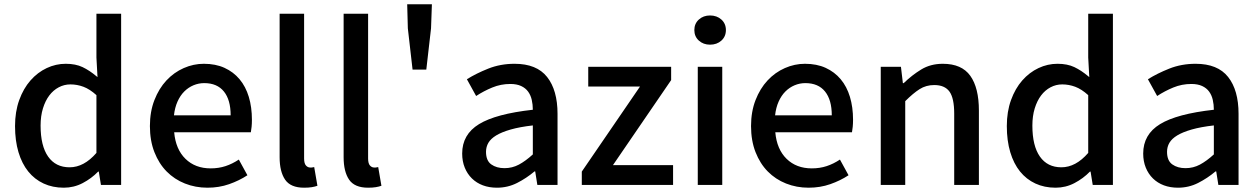

<svg xmlns="http://www.w3.org/2000/svg" viewBox="-20 -861 5863 894"><path d="M50 -274Q50 -341 69.5 -395Q89 -449 122 -486.5Q155 -524 197.5 -544Q240 -564 286 -564Q332 -564 364.5 -548.5Q397 -533 429 -506Q431 -505 431.5 -504Q432 -503 434 -502L429 -593V-797H544V0H450L440 -62H437Q406 -30 365 -8.5Q324 13 277 13Q225 13 183 -6.5Q141 -26 111.5 -62.5Q82 -99 66 -152.5Q50 -206 50 -274ZM169 -276Q169 -182 204 -132Q239 -82 304 -82Q371 -82 429 -149V-418Q398 -446 368.5 -457Q339 -468 308 -468Q279 -468 253.5 -454.5Q228 -441 209.5 -416.5Q191 -392 180 -356.5Q169 -321 169 -276Z M946 13Q890 13 841 -6.5Q792 -26 756 -62.5Q720 -99 699 -152.5Q678 -206 678 -274Q678 -341 699 -395Q720 -449 755 -486.5Q790 -524 835.5 -544Q881 -564 929 -564Q984 -564 1025.5 -545Q1067 -526 1095.5 -492Q1124 -458 1138.5 -410Q1153 -362 1153 -303Q1153 -286 1151.5 -270.5Q1150 -255 1148 -245H791Q798 -166 843.5 -121.5Q889 -77 961 -77Q998 -77 1030 -87.5Q1062 -98 1092 -118L1132 -45Q1094 -20 1047 -3.5Q1000 13 946 13ZM1054 -324Q1054 -396 1022.5 -435Q991 -474 931 -474Q905 -474 881 -464Q857 -454 838 -435Q819 -416 806.5 -388Q794 -360 790 -324Z M1396 13Q1333 13 1307.5 -24.5Q1282 -62 1282 -129V-797H1396V-123Q1396 -100 1404.5 -90.5Q1413 -81 1424 -81Q1428 -81 1431.5 -81Q1435 -81 1443 -83L1458 4Q1447 8 1432 10.5Q1417 13 1396 13Z M1694 13Q1631 13 1605.5 -24.5Q1580 -62 1580 -129V-797H1694V-123Q1694 -100 1702.5 -90.5Q1711 -81 1722 -81Q1726 -81 1729.5 -81Q1733 -81 1741 -83L1756 4Q1745 8 1730 10.5Q1715 13 1694 13Z M1879 -729 1876 -841H1991L1987 -729L1965 -537H1901Z M2294 13Q2258 13 2228.5 2Q2199 -9 2177.5 -30Q2156 -51 2144 -80.5Q2132 -110 2132 -146Q2132 -235 2210.5 -283Q2289 -331 2461 -350Q2461 -374 2456 -396Q2451 -418 2439 -434.5Q2427 -451 2406.5 -460.5Q2386 -470 2356 -470Q2312 -470 2272 -453.5Q2232 -437 2197 -414L2154 -492Q2197 -519 2253.5 -541.5Q2310 -564 2376 -564Q2479 -564 2527.5 -502.5Q2576 -441 2576 -331V0H2482L2472 -63H2469Q2431 -31 2387.5 -9Q2344 13 2294 13ZM2329 -78Q2365 -78 2396 -94.5Q2427 -111 2461 -142V-277Q2400 -270 2358 -258Q2316 -246 2290.5 -230.5Q2265 -215 2254 -196Q2243 -177 2243 -154Q2243 -113 2267.5 -95.5Q2292 -78 2329 -78Z M2689 -62 2960 -458H2719V-550H3105V-488L2834 -92H3114V0H2689Z M3229 -550H3343V0H3229ZM3286 -653Q3255 -653 3234 -672Q3213 -691 3213 -721Q3213 -751 3234 -770Q3255 -789 3286 -789Q3318 -789 3339 -770Q3360 -751 3360 -721Q3360 -691 3339 -672Q3318 -653 3286 -653Z M3745 13Q3689 13 3640 -6.5Q3591 -26 3555 -62.5Q3519 -99 3498 -152.5Q3477 -206 3477 -274Q3477 -341 3498 -395Q3519 -449 3554 -486.5Q3589 -524 3634.5 -544Q3680 -564 3728 -564Q3783 -564 3824.5 -545Q3866 -526 3894.5 -492Q3923 -458 3937.5 -410Q3952 -362 3952 -303Q3952 -286 3950.5 -270.5Q3949 -255 3947 -245H3590Q3597 -166 3642.5 -121.5Q3688 -77 3760 -77Q3797 -77 3829 -87.5Q3861 -98 3891 -118L3931 -45Q3893 -20 3846 -3.5Q3799 13 3745 13ZM3853 -324Q3853 -396 3821.5 -435Q3790 -474 3730 -474Q3704 -474 3680 -464Q3656 -454 3637 -435Q3618 -416 3605.5 -388Q3593 -360 3589 -324Z M4175 -550 4184 -474H4188Q4226 -511 4269.5 -537.5Q4313 -564 4370 -564Q4458 -564 4498 -508Q4538 -452 4538 -346V0H4423V-332Q4423 -404 4401 -434.5Q4379 -465 4330 -465Q4292 -465 4262 -446Q4232 -427 4195 -390V0H4081V-550Z M4668 -274Q4668 -341 4687.5 -395Q4707 -449 4740 -486.5Q4773 -524 4815.5 -544Q4858 -564 4904 -564Q4950 -564 4982.5 -548.5Q5015 -533 5047 -506Q5049 -505 5049.5 -504Q5050 -503 5052 -502L5047 -593V-797H5162V0H5068L5058 -62H5055Q5024 -30 4983 -8.5Q4942 13 4895 13Q4843 13 4801 -6.5Q4759 -26 4729.5 -62.5Q4700 -99 4684 -152.5Q4668 -206 4668 -274ZM4787 -276Q4787 -182 4822 -132Q4857 -82 4922 -82Q4989 -82 5047 -149V-418Q5016 -446 4986.5 -457Q4957 -468 4926 -468Q4897 -468 4871.5 -454.5Q4846 -441 4827.5 -416.5Q4809 -392 4798 -356.5Q4787 -321 4787 -276Z M5465 13Q5429 13 5399.5 2Q5370 -9 5348.5 -30Q5327 -51 5315 -80.5Q5303 -110 5303 -146Q5303 -235 5381.5 -283Q5460 -331 5632 -350Q5632 -374 5627 -396Q5622 -418 5610 -434.5Q5598 -451 5577.5 -460.5Q5557 -470 5527 -470Q5483 -470 5443 -453.5Q5403 -437 5368 -414L5325 -492Q5368 -519 5424.5 -541.5Q5481 -564 5547 -564Q5650 -564 5698.5 -502.5Q5747 -441 5747 -331V0H5653L5643 -63H5640Q5602 -31 5558.5 -9Q5515 13 5465 13ZM5500 -78Q5536 -78 5567 -94.5Q5598 -111 5632 -142V-277Q5571 -270 5529 -258Q5487 -246 5461.5 -230.5Q5436 -215 5425 -196Q5414 -177 5414 -154Q5414 -113 5438.5 -95.5Q5463 -78 5500 -78Z"/></svg>

Font: Kinto Sans Med
Style: Regular
Weight: 500
Designer: Authors: Ryoko NISHIZUKA  (kana & ideographs); Paul D. Hunt (Latin, Greek & Cyrillic); Wenlong ZHANG  (bopomofo); Sandol
Foundry: Adobe Systems Incorporated, ookami Inc.
Version: Version 0.001